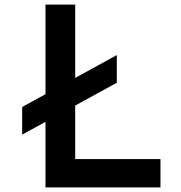

<svg xmlns="http://www.w3.org/2000/svg" viewBox="-20 -820 790 840"><path d="M77 -231V-352L491 -579V-458ZM179 0V-800H309V-124H682V0Z"/></svg>

Font: Martian Mono SemiExpanded Medium
Style: Regular
Weight: 500
Width: 6
Designer: Roman Shamin
Foundry: Evil Martians
Version: Version 1.000